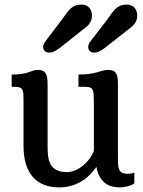

<svg xmlns="http://www.w3.org/2000/svg" viewBox="-20 -811 626 841"><path d="M83 -171.4C83 -50.8 140.6 9.8 238.8 9.8C305.7 9.8 361.8 -21 401.9 -80.1C416.5 -5.4 462.4 9.8 504.4 9.8C524.4 9.8 552.7 3.9 568.4 -7.8V-55.2C561 -51.8 549.3 -49.8 540 -49.8C493.7 -49.8 496.6 -79.1 496.6 -129.9V-442.4C496.6 -482.4 490.7 -504.9 453.6 -504.9C421.9 -504.9 402.8 -484.4 323.7 -484.4V-430.7H351.6C390.1 -430.7 390.1 -416.5 391.1 -374V-149.9C372.6 -101.6 321.3 -57.1 273.4 -57.1C196.3 -57.1 188.5 -109.4 188.5 -168V-440.4C188.5 -480.5 183.1 -504.9 146 -504.9C114.7 -504.9 107.4 -484.4 31.2 -484.4V-430.7H43.9C82.5 -430.7 82.5 -416.5 83 -374ZM391.1 -580.6C405.3 -580.6 416.5 -584.5 438.5 -600.6L552.7 -690.4C575.7 -707.5 581.1 -726.1 581.1 -743.7C581.1 -768.6 565.4 -791 536.1 -791C491.7 -791 478 -764.6 451.7 -728L375 -628.4C370.6 -622.6 366.2 -611.8 366.2 -606C366.2 -591.8 376 -580.6 391.1 -580.6ZM193.8 -580.6C208 -580.6 219.2 -584.5 241.2 -600.6L354.5 -690.4C377.4 -707.5 382.8 -726.1 382.8 -743.7C382.8 -768.6 367.2 -791 337.9 -791C293.5 -791 279.8 -764.6 253.4 -728L177.7 -628.4C173.3 -622.6 168.9 -611.8 168.9 -606C168.9 -591.8 178.7 -580.6 193.8 -580.6Z"/></svg>

Font: Arbutus Slab
Style: Regular
Weight: 400
Designer: Karolina Lach
Foundry: Karolina Lach
Version: Version 1.001